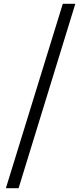

<svg xmlns="http://www.w3.org/2000/svg" viewBox="-20 -813 432 1012"><path d="M311 -793H377L78 179H11Z"/></svg>

Font: Noto Sans SC
Style: Regular
Weight: 400
Designer: Ryoko NISHIZUKA ____ (kana & ideographs); Paul D. Hunt (Latin, Greek & Cyrillic); Wenlong ZHANG ___ (bopomofo); Sandoll 
Foundry: Adobe Systems Incorporated
Version: Version 1.004